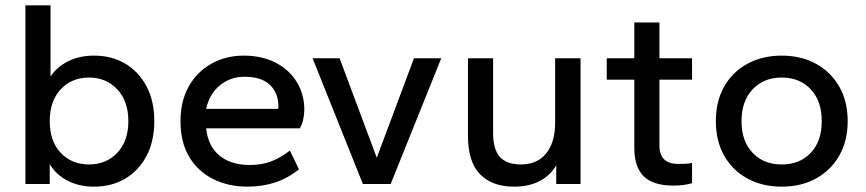

<svg xmlns="http://www.w3.org/2000/svg" viewBox="-20 -688 3238 718"><path d="M332 10Q274 10 230.5 -13.5Q187 -37 166 -75V0H75V-668H169V-402Q192 -437 234 -458.5Q276 -480 332 -480Q397 -480 447.5 -450.5Q498 -421 527.5 -366Q557 -311 557 -235Q557 -159 527.5 -104Q498 -49 447.5 -19.5Q397 10 332 10ZM313 -73Q377 -73 418.5 -116.5Q460 -160 460 -235Q460 -310 418.5 -354Q377 -398 313 -398Q248 -398 207 -354Q166 -310 166 -235Q166 -160 207 -116.5Q248 -73 313 -73Z M905 10Q834 10 777 -18.5Q720 -47 687.5 -101.5Q655 -156 655 -235Q655 -310 686 -365Q717 -420 771 -450Q825 -480 891 -480Q960 -480 1011 -453.5Q1062 -427 1090 -381Q1118 -335 1118 -277Q1118 -260 1113.5 -240Q1109 -220 1101 -208H751Q758 -141 801 -106Q844 -71 914 -71Q960 -71 995.5 -85Q1031 -99 1064 -125L1098 -55Q1019 10 905 10ZM751 -281H1020Q1021 -285 1021 -291Q1021 -340 989.5 -370.5Q958 -401 894 -401Q842 -401 802.5 -369Q763 -337 751 -281Z M1337 0 1149 -470H1250L1389 -98L1528 -470H1630L1441 0Z M1902 10Q1821 10 1775.5 -36Q1730 -82 1730 -180V-470H1824V-192Q1824 -129 1849.5 -101Q1875 -73 1928 -73Q1989 -73 2022.5 -114.5Q2056 -156 2056 -229V-470H2151V0H2060V-70Q2039 -33 1999 -11.5Q1959 10 1902 10Z M2497 6Q2423 6 2387.5 -28.5Q2352 -63 2352 -136V-390H2249V-470H2352V-604H2446V-470H2568V-390H2446V-144Q2446 -75 2516 -75Q2528 -75 2543.5 -75.5Q2559 -76 2568 -79V-3Q2539 6 2497 6Z M2903 10Q2831 10 2775 -20.5Q2719 -51 2688 -106Q2657 -161 2657 -235Q2657 -309 2688 -364Q2719 -419 2775 -449.5Q2831 -480 2903 -480Q2976 -480 3031.5 -449.5Q3087 -419 3118.5 -364Q3150 -309 3150 -235Q3150 -161 3118.5 -106Q3087 -51 3031.5 -20.5Q2976 10 2903 10ZM2903 -73Q2971 -73 3012 -116.5Q3053 -160 3053 -235Q3053 -310 3012 -354Q2971 -398 2903 -398Q2836 -398 2794.5 -354Q2753 -310 2753 -235Q2753 -160 2794.5 -116.5Q2836 -73 2903 -73Z"/></svg>

Font: Gantari Medium
Style: Regular
Weight: 500
Designer: Anugrah Pasau
Foundry: Lafontype
Version: Version 1.000; ttfautohint (v1.8.4.7-5d5b)